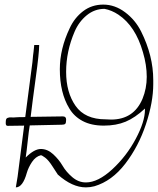

<svg xmlns="http://www.w3.org/2000/svg" viewBox="-20 -810 686 835"><path d="M91.8 -125Q128.9 -162.1 157.7 -162.1Q186.5 -162.1 211.4 -139.2Q236.3 -116.2 252 -89.4Q267.6 -62.5 294.4 -39.6Q321.3 -16.6 353.5 -16.6Q406.2 -16.6 468.3 -73.7Q530.3 -130.9 570.3 -206.1Q610.4 -281.2 610.4 -333V-337.9Q567.4 -297.9 526.4 -280.8Q485.4 -263.7 431.2 -263.7Q377 -263.7 339.4 -283.7Q301.8 -303.7 281.2 -338.9Q240.2 -406.2 240.2 -508.8Q240.2 -597.7 283.2 -687.5Q303.7 -732.4 341.3 -761.2Q378.9 -790 429.2 -790Q479.5 -790 523.9 -756.8Q568.4 -723.6 593.8 -672.9Q646.5 -567.4 646.5 -461.9Q646.5 -453.1 646.5 -444.3Q646.5 -366.2 614.7 -270Q583 -173.8 524.9 -98.1Q466.8 -22.5 390.6 0Q372.1 4.9 353.5 4.9Q293.9 4.9 231.4 -50.8Q227.5 -55.7 209.5 -84.5Q191.4 -113.3 176.3 -124.5Q161.1 -135.7 157.2 -134.8Q134.8 -128.9 119.1 -105.5Q103.5 -82 96.7 -58.6Q79.1 4.9 48.8 4.9L56.6 -42L85 -263.7L14.6 -262.7Q4.9 -261.7 4.9 -274.4Q4.9 -287.1 6.8 -291.5Q8.8 -295.9 13.2 -297.4Q17.6 -298.8 21 -299.3Q24.4 -299.8 32.2 -299.3Q40 -298.8 49.3 -299.8Q58.6 -300.8 89.8 -300.8L121.1 -540Q124 -574.2 126 -585.9L128.9 -614.3H150.4Q150.4 -580.1 135.7 -473.6Q121.1 -367.2 113.3 -301.8L249 -303.7H253.9Q267.6 -303.7 267.6 -289.6Q267.6 -275.4 263.7 -271.5Q259.8 -267.6 249 -267.6L109.4 -264.6Q105.5 -243.2 100.6 -196.8Q95.7 -150.4 91.8 -125ZM439.5 -291Q451.2 -290 462.9 -290Q561.5 -290 599.6 -379.9Q618.2 -424.8 618.2 -476.1Q618.2 -527.3 601.6 -583Q569.3 -696.3 495.1 -746.1Q465.8 -765.6 434.6 -771.5Q391.6 -771.5 357.4 -743.7Q323.2 -715.8 304.7 -672.9Q267.6 -586.9 267.6 -497.6Q267.6 -408.2 308.6 -349.6Q349.6 -291 439.5 -291Z"/></svg>

Font: Dawning of a New Day
Style: Regular
Weight: 400
Designer: Kimberly Geswein
Foundry: Kimberly Geswein
Version: Version 1.002 2010